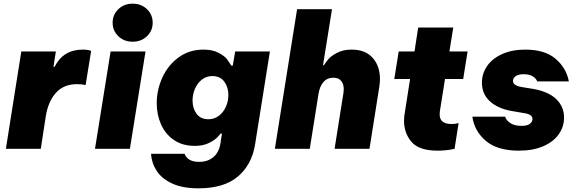

<svg xmlns="http://www.w3.org/2000/svg" viewBox="-20 -810 3141 1045"><path d="M12 0 96 -530H284L271 -446H277Q324 -540 430 -540Q460 -540 476 -533L446 -347Q427 -352 399 -352Q327 -352 284.5 -305Q242 -258 229 -176L202 0Z M593 -686Q593 -730 624 -760Q655 -790 702 -790Q749 -790 780 -760Q811 -730 811 -686Q811 -643 780 -613Q749 -583 702 -583Q655 -583 624 -613Q593 -643 593 -686ZM687 0H497L582 -530H772Z M802 27H985Q990 45 1009.5 58Q1029 71 1064 71Q1111 71 1142 44.5Q1173 18 1180 -31L1188 -83H1180Q1175 -74 1158.5 -58.5Q1142 -43 1112 -29.5Q1082 -16 1041 -16Q973 -16 926.5 -48Q880 -80 856.5 -133Q833 -186 833 -248Q833 -320 863.5 -387.5Q894 -455 952 -497.5Q1010 -540 1088 -540Q1138 -540 1170.5 -522Q1203 -504 1213 -491Q1223 -478 1239 -453H1247L1260 -530H1449L1368 -22Q1350 87 1274.5 151Q1199 215 1060 215Q973 215 916.5 188.5Q860 162 832.5 119.5Q805 77 802 27ZM1223 -293Q1223 -336 1200.5 -366Q1178 -396 1136 -396Q1103 -396 1078.5 -376.5Q1054 -357 1041 -326.5Q1028 -296 1028 -263Q1028 -220 1050 -190.5Q1072 -161 1114 -161Q1147 -161 1172 -180.5Q1197 -200 1210 -230Q1223 -260 1223 -293Z M1476 0 1597 -760H1787L1738 -455H1743Q1756 -475 1769 -490Q1782 -505 1814.5 -522.5Q1847 -540 1894 -540Q1969 -540 2008.5 -495Q2048 -450 2048 -381Q2048 -362 2045 -341L1991 0H1801L1849 -302Q1851 -316 1851 -324Q1851 -352 1837 -369.5Q1823 -387 1795 -387Q1760 -387 1740 -363Q1720 -339 1714 -302L1666 0Z M2402 -380 2374 -204Q2373 -198 2373 -187Q2373 -135 2438 -135Q2458 -135 2476 -140L2454 0Q2411 10 2362 10Q2261 10 2220 -37.5Q2179 -85 2179 -153Q2179 -177 2184 -202L2212 -380H2126L2150 -530H2236L2256 -660H2447L2426 -530H2525L2501 -380Z M2551 -175H2729Q2736 -154 2758.5 -139.5Q2781 -125 2818 -125Q2850 -125 2864 -136Q2878 -147 2878 -162Q2878 -186 2840 -193L2764 -206Q2690 -219 2646.5 -258.5Q2603 -298 2603 -360Q2603 -410 2631.5 -451Q2660 -492 2713.5 -516Q2767 -540 2839 -540Q2946 -540 3004.5 -489.5Q3063 -439 3076 -367H2904Q2898 -383 2879.5 -394.5Q2861 -406 2830 -406Q2801 -406 2786.5 -395.5Q2772 -385 2772 -370Q2772 -344 2821 -336L2883 -326Q2966 -311 3008 -270Q3050 -229 3050 -170Q3050 -120 3021 -79Q2992 -38 2936.5 -14Q2881 10 2804 10Q2686 10 2623.5 -44Q2561 -98 2551 -175Z"/></svg>

Font: Be Vietnam Black
Style: Italic
Weight: 900
Italic angle: -9°
Designer: Lam Bao; Tony Le; Vietanh Nguyen
Foundry: Yellow Type Foundry
Version: Version 5.000